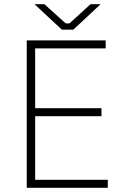

<svg xmlns="http://www.w3.org/2000/svg" viewBox="-20 -892 596 912"><path d="M274 -751H328L458 -872H410L310 -781H292L191 -872H144ZM107 0H492V-38H147V-340H462V-378H147V-662H482V-700H107Z"/></svg>

Font: Fixel Text ExtraLight
Style: Regular
Weight: 200
Width: 4
Designer: AlfaBravo + MacPaw
Foundry: Kyrylo Tkachov, Marchela Mozhyna, Serhii Makarenko, Maria Weinstein, Zakhar Kryvoshyya
Version: Version 1.211